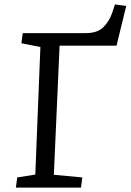

<svg xmlns="http://www.w3.org/2000/svg" viewBox="-20 -850 592 870"><path d="M58 -46 140 -59 163 -637 77 -654 83 -700H370Q421 -700 448 -726.5Q475 -753 488 -791L501 -830L552 -823L508 -643H250L224 -58L353 -46L347 0H52Z"/></svg>

Font: Literata 12pt
Style: Italic
Weight: 400
Italic angle: -2°
Designer: Latin by Veronika Burian and Jose Scaglione. Greek by Irene Vlachou. Cyrillic by Vera Evstafieva
Foundry: TypeTogether
Version: Version 3.002